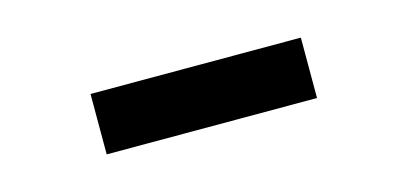

<svg xmlns="http://www.w3.org/2000/svg" viewBox="-27 -775 554 261"><g transform="rotate(-15 250.0 -644.5)"><path d="M398 -602H102V-687H398Z"/></g></svg>

Font: D2Coding ligature
Style: Bold
Weight: 700
Monospace: yes
Designer: Yong-Rak Park; Jeong-Hwan Yoon; Sang-Min Lee;
Foundry: NHN Corporation
Version: Version 1.3.2; Build 20180524